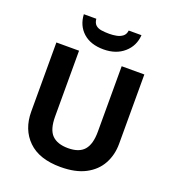

<svg xmlns="http://www.w3.org/2000/svg" viewBox="-165 -1065 1086 1202"><g transform="rotate(20 378.0 -464.5)"><path d="M671 -252Q671 -178 638.5 -118.5Q606 -59 540.5 -24.5Q475 10 375 10Q233 10 159 -62.5Q85 -135 85 -254V-714H236V-277Q236 -189 272 -153Q308 -117 379 -117Q453 -117 486.5 -156Q520 -195 520 -278V-714H671ZM570 -939Q565 -866 512 -820Q459 -774 376 -774Q290 -774 240 -819Q190 -864 186 -939H269Q272 -911 286.5 -898Q301 -885 325 -881.5Q349 -878 377 -878Q401 -878 424.5 -882.5Q448 -887 465 -900Q482 -913 485 -939Z"/></g></svg>

Font: Noto Sans Cham
Style: Regular
Weight: 400
Designer: Monotype Design Team
Foundry: Monotype Imaging Inc.
Version: Version 2.002